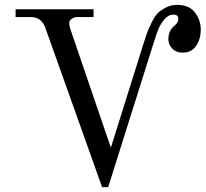

<svg xmlns="http://www.w3.org/2000/svg" viewBox="-20 -750 844 788"><path d="M399 18 166 -636Q150 -680 107 -680H44V-712H364V-680H298Q284 -680 274 -672.5Q264 -665 264 -655Q264 -647 268 -633L435 -144L568 -568Q578 -599 583 -613.5Q588 -628 601 -655Q614 -682 626.5 -695Q639 -708 660.5 -719Q682 -730 708 -730Q756 -730 780 -699Q804 -668 804 -628Q804 -591 785.5 -562.5Q767 -534 729 -534Q703 -534 687 -550.5Q671 -567 671 -588Q671 -624 696 -645Q712 -656 712 -672Q712 -690 692 -690Q671 -690 655 -671Q639 -652 630.5 -631.5Q622 -611 610 -572L424 18Z"/></svg>

Font: Old Standard TT
Style: Regular
Weight: 400
Designer: Alexey Kryukov <alexios@thessalonica.org.ru>
Version: Version 1.0